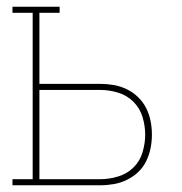

<svg xmlns="http://www.w3.org/2000/svg" viewBox="-20 -550 540 570"><path d="M17 0V-18H77V-512H17V-530H157V-512H97V-301H278Q298 -301 318 -297.5Q338 -294 356.5 -285Q375 -276 390 -261.5Q405 -247 414 -229Q423 -211 427 -191Q431 -171 431 -150Q431 -130 427 -110Q423 -90 414 -71.5Q405 -53 390 -39Q375 -25 356.5 -16Q338 -7 318 -3.5Q298 0 278 0ZM97 -18H278Q304 -18 330.5 -26Q357 -34 376 -52.5Q395 -71 403 -97.5Q411 -124 411 -150Q411 -177 403 -203Q395 -229 376 -248Q357 -267 330.5 -275Q304 -283 278 -283H97Z"/></svg>

Font: Iosevka Slab Thin
Style: Regular
Weight: 100
Monospace: yes
Designer: Belleve Invis
Foundry: Belleve Invis
Version: Version 11.1.0; ttfautohint (v1.8.3)